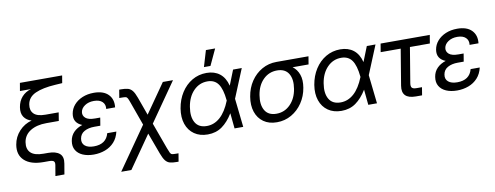

<svg xmlns="http://www.w3.org/2000/svg" viewBox="-72 -1113 4389 1701"><g transform="rotate(-10 2122.5 -262.0)"><path d="M321.8 140.1 337.9 45.4Q342.3 19.5 331.5 9.8Q320.8 0 289.1 0H239.7Q126 0 69.6 -51.8Q13.2 -103.5 28.3 -193.4Q39.6 -262.2 86.7 -313Q133.8 -363.8 199.7 -380.9Q155.3 -393.1 132.3 -427Q109.4 -460.9 118.2 -515.1Q127 -569.3 159.4 -605.7Q191.9 -642.1 242.2 -656.2H143.1L155.3 -727.5H535.2L523.9 -660.2L460.9 -656.2Q347.2 -649.4 280.8 -619.4Q214.4 -589.4 203.6 -524.9Q194.8 -471.7 225.3 -441.2Q255.9 -410.6 329.6 -410.6H448.2L436 -335.4H323.7Q237.3 -335.4 180.7 -300.5Q124 -265.6 113.3 -201.7Q103.5 -140.1 137.7 -106.7Q171.9 -73.2 252.9 -73.2H293.5Q362.3 -73.2 396 -44.7Q429.7 -16.1 418.9 45.4L402.8 140.1Z M690.4 11.7Q634.3 11.7 592.5 -6.3Q550.8 -24.4 530.8 -58.6Q510.7 -92.8 518.6 -140.6Q525.9 -187 556.4 -218Q586.9 -249 634.8 -264.2Q596.2 -279.3 578.9 -307.4Q561.5 -335.4 568.4 -377Q575.7 -420.9 605.2 -454.8Q634.8 -488.8 680.9 -508.1Q727.1 -527.3 784.2 -527.3Q870.6 -527.3 913.6 -483.4Q956.5 -439.5 948.2 -367.2H868.2Q873.5 -407.2 848.1 -431.6Q822.8 -456.1 772.5 -456.1Q723.6 -456.1 690.2 -433.3Q656.7 -410.6 651.4 -377Q646.5 -345.7 671.4 -323.5Q696.3 -301.3 756.8 -301.3H802.7L799.3 -279.8L791 -230H737.3Q683.6 -230 646.7 -209.5Q609.9 -189 603 -146.5Q596.2 -106 623.5 -82.8Q650.9 -59.6 704.1 -59.6Q814.9 -59.6 839.8 -154.3H921.9Q909.2 -98.1 875.5 -61.3Q841.8 -24.4 793.7 -6.3Q745.6 11.7 690.4 11.7Z M902.3 204.1 1166 -173.8 1091.3 -381.8Q1080.6 -412.1 1074 -424.8Q1067.4 -437.5 1056.2 -439.9Q1044.9 -442.4 1019.5 -442.4H999L1011.2 -515.6H1027.8Q1064.5 -515.6 1088.1 -509.3Q1111.8 -502.9 1128.9 -481.9Q1146 -460.9 1162.1 -416L1220.7 -253.4L1403.8 -515.6H1495.1L1252 -167L1338.4 70.3Q1349.6 100.6 1356.2 113.3Q1362.8 126 1374 128.4Q1385.3 130.9 1410.2 130.9H1430.7L1418.5 204.1H1401.9Q1365.2 204.1 1341.6 197.8Q1317.9 191.4 1301 170.2Q1284.2 148.9 1267.6 104.5L1196.8 -87.4L993.7 204.1Z M1716.3 11.7Q1645 11.7 1595.7 -22.7Q1546.4 -57.1 1525.6 -117.7Q1504.9 -178.2 1517.6 -256.8Q1530.8 -335.9 1569.8 -397Q1608.9 -458 1667.7 -492.7Q1726.6 -527.3 1797.9 -527.3Q1868.7 -527.3 1916 -490.5Q1963.4 -453.6 1981.9 -380.4L2035.6 -515.6H2113.8L2007.8 -257.8L2036.1 0H1958L1944.3 -138.7Q1899.9 -65.9 1845.2 -27.1Q1790.5 11.7 1716.3 11.7ZM1932.6 -254.9 1932.1 -259.3Q1922.4 -359.4 1889.6 -405.8Q1856.9 -452.1 1793 -452.1Q1720.2 -452.1 1668.2 -398.9Q1616.2 -345.7 1601.6 -256.8Q1586.9 -168.9 1617.4 -116.2Q1647.9 -63.5 1721.2 -63.5Q1787.1 -63.5 1840.6 -110.8Q1894 -158.2 1932.6 -254.9ZM1785.2 -582 1828.6 -727.5H1911.6L1843.8 -582Z M2338.4 11.7Q2267.1 11.7 2218.8 -22.5Q2170.4 -56.6 2150.4 -116.5Q2130.4 -176.3 2143.1 -252.9Q2155.8 -330.1 2195.6 -389.2Q2235.4 -448.2 2294.9 -481.9Q2354.5 -515.6 2425.8 -515.6H2713.9L2702.1 -444.3H2558.6Q2597.2 -416 2614.7 -367.2Q2632.3 -318.4 2620.6 -249Q2608.4 -174.8 2568.6 -115.7Q2528.8 -56.6 2469.5 -22.5Q2410.2 11.7 2338.4 11.7ZM2417 -440.4Q2344.2 -440.4 2292.7 -389.6Q2241.2 -338.9 2227.1 -252.9Q2212.9 -168 2243.4 -115.7Q2273.9 -63.5 2347.2 -63.5Q2420.4 -63.5 2472.2 -116Q2523.9 -168.5 2537.6 -252.9Q2551.8 -338.4 2520.8 -389.4Q2489.7 -440.4 2417 -440.4Z M2919.4 11.7Q2848.1 11.7 2798.8 -22.7Q2749.5 -57.1 2728.8 -117.7Q2708 -178.2 2720.7 -256.8Q2733.9 -335.9 2772.9 -397Q2812 -458 2870.8 -492.7Q2929.7 -527.3 3001 -527.3Q3071.8 -527.3 3119.1 -490.5Q3166.5 -453.6 3185.1 -380.4L3238.8 -515.6H3316.9L3210.9 -257.8L3239.3 0H3161.1L3147.5 -138.7Q3103 -65.9 3048.3 -27.1Q2993.7 11.7 2919.4 11.7ZM3135.7 -254.9 3135.3 -259.3Q3125.5 -359.4 3092.8 -405.8Q3060.1 -452.1 2996.1 -452.1Q2923.3 -452.1 2871.3 -398.9Q2819.3 -345.7 2804.7 -256.8Q2790 -168.9 2820.6 -116.2Q2851.1 -63.5 2924.3 -63.5Q2990.2 -63.5 3043.7 -110.8Q3097.2 -158.2 3135.7 -254.9Z M3589.4 0Q3457.5 0 3476.6 -116.2L3530.3 -440.4H3350.1L3362.8 -515.6H3805.2L3792.5 -440.4H3613.3L3561 -125Q3556.2 -95.2 3566.7 -83.3Q3577.1 -71.3 3608.9 -71.3H3656.7L3645 0Z M3959.5 11.7Q3903.3 11.7 3861.6 -6.3Q3819.8 -24.4 3799.8 -58.6Q3779.8 -92.8 3787.6 -140.6Q3794.9 -187 3825.4 -218Q3856 -249 3903.8 -264.2Q3865.2 -279.3 3847.9 -307.4Q3830.6 -335.4 3837.4 -377Q3844.7 -420.9 3874.3 -454.8Q3903.8 -488.8 3950 -508.1Q3996.1 -527.3 4053.2 -527.3Q4139.6 -527.3 4182.6 -483.4Q4225.6 -439.5 4217.3 -367.2H4137.2Q4142.6 -407.2 4117.2 -431.6Q4091.8 -456.1 4041.5 -456.1Q3992.7 -456.1 3959.2 -433.3Q3925.8 -410.6 3920.4 -377Q3915.5 -345.7 3940.4 -323.5Q3965.3 -301.3 4025.9 -301.3H4071.8L4068.4 -279.8L4060.1 -230H4006.3Q3952.6 -230 3915.8 -209.5Q3878.9 -189 3872.1 -146.5Q3865.2 -106 3892.6 -82.8Q3919.9 -59.6 3973.1 -59.6Q4084 -59.6 4108.9 -154.3H4190.9Q4178.2 -98.1 4144.5 -61.3Q4110.8 -24.4 4062.7 -6.3Q4014.6 11.7 3959.5 11.7Z"/></g></svg>

Font: Inter Display
Style: Italic
Weight: 400
Italic angle: -9.39999°
Designer: Rasmus Andersson
Foundry: rsms
Version: Version 4.000;git-a52131595